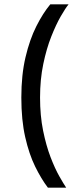

<svg xmlns="http://www.w3.org/2000/svg" viewBox="-20 -732 383 882"><path d="M200 130Q169.5 90 141.5 33Q113.5 -24 95.8 -102.2Q78 -180.5 78 -284Q78 -387.5 97.2 -469.2Q116.5 -551 147 -611.5Q177.5 -672 211 -712H295Q281 -695 259.2 -657.2Q237.5 -619.5 215.5 -564Q193.5 -508.5 178.8 -437.8Q164 -367 164 -284Q164 -200.5 178 -131.8Q192 -63 212.2 -10.2Q232.5 42.5 252.5 77.8Q272.5 113 284 130Z"/></svg>

Font: Undotted
Style: Regular
Weight: 400
Designer: Delve Withrington, Dave Bailey, Thomas Jockin
Foundry: Delve Fonts LLC
Version: Version 4.000